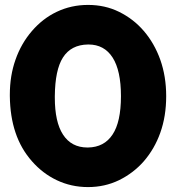

<svg xmlns="http://www.w3.org/2000/svg" viewBox="-20 -753 717 781"><path d="M656 -362Q656 -280 632 -213Q609 -148 565 -97Q523 -49 464 -20Q406 8 338 8Q270 8 211 -20Q154 -47 110 -97Q65 -148 43 -214Q21 -279 20 -362Q20 -365 20 -368Q20 -445 43 -510Q66 -576 110 -627Q154 -678 211 -705Q270 -733 338 -733Q407 -733 464 -705Q523 -676 565 -627Q608 -577 632 -510Q656 -442 656 -362ZM472 -362Q472 -466 438 -519Q404 -572 340 -572Q339 -572 338 -572Q269 -571 236 -519Q204 -469 203 -362Q203 -359 203 -356Q203 -257 236 -206Q270 -153 336 -153Q337 -153 338 -153Q404 -154 438 -206Q472 -257 472 -362Z"/></svg>

Font: Oxford Sans
Style: Regular
Weight: 800
Designer: Matt McInerney, Pablo Impallari, Rodrigo Fuenzalida
Foundry: Matt McInerney, Pablo Impallari, Rodrigo Fuenzalida
Version: Version 3.000g; ttfautohint (v1.5) -l 8 -r 28 -G 28 -x 14 -D